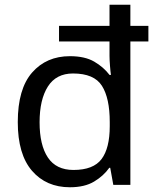

<svg xmlns="http://www.w3.org/2000/svg" viewBox="-20 -780 657 810"><path d="M275 10Q175 10 115 -59.5Q55 -129 55 -265Q55 -405 115.5 -474Q176 -543 275 -543Q338 -543 377.5 -520Q417 -497 442 -464H448Q446 -477 444 -502.5Q442 -528 442 -544V-605H229V-671H442V-760H530V-671H606V-605H530V0H458L445 -72H441Q417 -38 377 -14Q337 10 275 10ZM290 -63Q374 -63 408.5 -109Q443 -155 443 -248V-265Q443 -366 410 -418Q377 -470 288 -470Q217 -470 182 -415Q147 -360 147 -264Q147 -168 182 -115.5Q217 -63 290 -63Z"/></svg>

Font: Noto Sans Gothic
Style: Regular
Weight: 400
Designer: Monotype Design Team
Foundry: Monotype Imaging Inc.
Version: Version 2.001; ttfautohint (v1.8.4.7-5d5b)